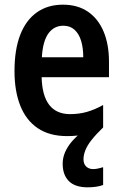

<svg xmlns="http://www.w3.org/2000/svg" viewBox="-20 -572 525 821"><path d="M337 109Q337 129 348.5 140Q360 151 378 151Q390 151 402 148Q414 145 421 143V219Q408 224 391 226.5Q374 229 355 229Q301 229 274.5 202.5Q248 176 248 128Q248 103 258 79.5Q268 56 286.5 34Q305 12 330 -6L421 -27Q390 3 371.5 26.5Q353 50 345 70.5Q337 91 337 109ZM249 -552Q312 -552 356 -522Q400 -492 423 -437Q446 -382 446 -308V-242H158Q160 -163 190.5 -123.5Q221 -84 280 -84Q318 -84 351.5 -93.5Q385 -103 421 -123V-27Q388 -8 350.5 1Q313 10 267 10Q192 10 142 -23.5Q92 -57 67 -119.5Q42 -182 42 -268Q42 -360 66.5 -423Q91 -486 137.5 -519Q184 -552 249 -552ZM251 -462Q211 -462 187 -429Q163 -396 159 -327H336Q336 -367 327 -397Q318 -427 299 -444.5Q280 -462 251 -462Z"/></svg>

Font: Noto Sans Khmer Condensed SemiBold
Style: Regular
Weight: 600
Width: 3
Designer: Danh Hong and the Monotype Design Team
Foundry: Monotype Imaging Inc.
Version: Version 2.004